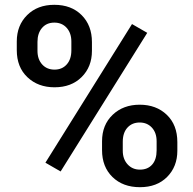

<svg xmlns="http://www.w3.org/2000/svg" viewBox="-20 -764 798 794"><path d="M49.4 -592.4Q49.4 -658.9 92.2 -701.5Q135 -744.1 204.5 -744.1Q275.1 -744.1 317.6 -701.5Q360.2 -658.9 360.2 -589.9V-553.7Q360.2 -487.7 317.6 -445.3Q275.1 -403 205.5 -403Q137.5 -403 93.5 -444.6Q49.4 -486.1 49.4 -556.7ZM135 -553.7Q135 -518.9 154.4 -497.5Q173.8 -476.1 205.5 -476.1Q236.8 -476.1 255.9 -497.5Q275.1 -518.9 275.1 -555.7V-592.4Q275.1 -627.2 255.7 -648.9Q236.3 -670.5 204.5 -670.5Q172.8 -670.5 153.9 -648.6Q135 -626.7 135 -590.9ZM402 -179.8Q402 -247.4 445.8 -289.2Q489.7 -331 557.7 -331Q626.2 -331 669.8 -289.2Q713.4 -247.4 713.4 -176.3V-140.6Q713.4 -75.1 671.3 -32.5Q629.2 10.1 558.7 10.1Q488.2 10.1 445.1 -32Q402 -74.1 402 -143.1ZM487.7 -140.6Q487.7 -106.3 507.6 -84.4Q527.5 -62.5 558.7 -62.5Q590.9 -62.5 609.3 -83.4Q627.7 -104.3 627.7 -142.1V-179.8Q627.7 -215.1 608.1 -236.3Q588.4 -257.4 557.7 -257.4Q526.4 -257.4 507.1 -236.3Q487.7 -215.1 487.7 -177.8ZM230.7 -54.9 167.8 -91.2 525.9 -664.5 588.9 -628.2Z"/></svg>

Font: Vazir FD Medium
Style: Regular
Weight: 500
Foundry: DejaVu fonts team - Redesigned by Saber Rastikerdar
Version: Version 21.10;October 20, 2019;FontCreator 12.0.0.2547 64-bi